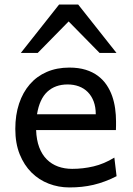

<svg xmlns="http://www.w3.org/2000/svg" viewBox="-20 -801 575 833"><path d="M136.7 -236.8Q138.2 -193.8 150.1 -162.1Q162.1 -130.4 182.9 -109.6Q203.6 -88.9 231.7 -78.6Q259.8 -68.4 293 -68.4Q340.3 -68.4 385.7 -79.1Q431.2 -89.8 476.1 -117.2L485.8 -36.6Q460 -23.4 435.1 -14.2Q410.2 -4.9 385.3 1Q360.4 6.8 334.7 9.5Q309.1 12.2 280.8 12.2Q233.9 12.2 191.4 -4.2Q148.9 -20.5 116.7 -52.5Q84.5 -84.5 65.4 -131.8Q46.4 -179.2 46.4 -241.7Q46.4 -302.2 62.7 -351.3Q79.1 -400.4 109.4 -435.3Q139.6 -470.2 183.1 -489Q226.6 -507.8 280.8 -507.8Q320.8 -507.8 351.6 -498.3Q382.3 -488.8 404.8 -471.9Q427.2 -455.1 442.4 -432.6Q457.5 -410.2 466.6 -384.3Q475.6 -358.4 479.5 -330.3Q483.4 -302.2 483.4 -274.9V-255.9Q483.4 -243.7 482.9 -236.8ZM273.4 -434.6Q219.7 -434.6 185.5 -403.1Q151.4 -371.6 140.6 -305.2H395.5Q395.5 -336.4 386.5 -360.6Q377.4 -384.8 361.1 -401.4Q344.7 -418 322.3 -426.3Q299.8 -434.6 273.4 -434.6ZM70.3 -571.3 236.3 -781.2H319.3L485.4 -571.3H412.1L277.8 -708L143.6 -571.3Z"/></svg>

Font: Andika Afr
Style: Regular
Weight: 400
Designer: Victor Gaultney, Annie Olsen, Julie Remington, Don Collingsworth, Eric Hays, Becca Hirsbrunner
Foundry: SIL International
Version: Version 5.000